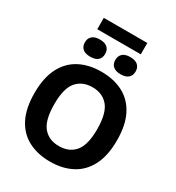

<svg xmlns="http://www.w3.org/2000/svg" viewBox="-252 -1248 1286 1406"><g transform="rotate(30 390.5 -545.5)"><path d="M390.5 9.5Q285 9.5 206.5 -31.8Q128 -73 85 -157Q42 -241 42 -370Q42 -499 85.2 -583Q128.5 -667 206.8 -708.2Q285 -749.5 390.5 -749.5Q496 -749.5 574.5 -708.2Q653 -667 696 -582.8Q739 -498.5 739 -370Q739 -241.5 695.8 -157.2Q652.5 -73 574 -31.8Q495.5 9.5 390.5 9.5ZM390.5 -121.5Q476 -121.5 524.2 -178.2Q572.5 -235 572.5 -366.5Q572.5 -503 523.8 -560.8Q475 -618.5 390.5 -618.5Q305.5 -618.5 257 -562Q208.5 -505.5 208.5 -373.5Q208.5 -236 256.8 -178.8Q305 -121.5 390.5 -121.5ZM519 -803Q476.5 -803 455 -822Q433.5 -841 433.5 -875.5Q433.5 -909.5 455 -928.8Q476.5 -948 519 -948Q561.5 -948 583.2 -928.8Q605 -909.5 605 -875.5Q605 -841 583.2 -822Q561.5 -803 519 -803ZM262 -803Q219.5 -803 197.8 -822Q176 -841 176 -875.5Q176 -909.5 197.8 -928.8Q219.5 -948 262 -948Q304.5 -948 326 -928.8Q347.5 -909.5 347.5 -875.5Q347.5 -841 326 -822Q304.5 -803 262 -803ZM206.5 -1003.5V-1099.5H574.5V-1003.5Z"/></g></svg>

Font: Encode Sans
Style: Bold
Weight: 700
Designer: Multiple Designers
Foundry: Impallari Type
Version: Version 3.002; ttfautohint (v1.8.3) -l 8 -r 50 -G 200 -x 14 